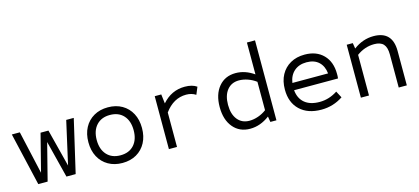

<svg xmlns="http://www.w3.org/2000/svg" viewBox="-59 -1173 3597 1647"><g transform="rotate(-15 1740.0 -349.0)"><path d="M124 0 15 -470H86L172 -88L257 -421H327L412 -88L498 -470H565L456 0H374L291 -329L207 0Z M870 12Q799 12 745 -19Q691 -50 661.5 -105.5Q632 -161 632 -235Q632 -309 661.5 -364.5Q691 -420 745 -451Q799 -482 870 -482Q942 -482 995.5 -451Q1049 -420 1078.5 -364.5Q1108 -309 1108 -235Q1108 -161 1078.5 -105.5Q1049 -50 995.5 -19Q942 12 870 12ZM870 -56Q947 -56 990.5 -104Q1034 -152 1034 -235Q1034 -318 990.5 -366Q947 -414 870 -414Q794 -414 750 -366Q706 -318 706 -235Q706 -152 750 -104Q794 -56 870 -56Z M1284 0V-470H1342L1352 -388Q1434 -482 1553 -482Q1619 -482 1659 -454L1632 -389Q1595 -413 1547 -413Q1434 -413 1356 -306V0Z M2004 12Q1910 12 1854 -55Q1798 -122 1798 -235Q1798 -348 1854 -415Q1910 -482 2004 -482Q2089 -482 2167 -427V-710H2239V0H2185L2177 -50Q2095 12 2004 12ZM2016 -56Q2054 -56 2094 -70Q2134 -84 2167 -109V-361Q2134 -386 2094 -400Q2054 -414 2016 -414Q1949 -414 1910.5 -366Q1872 -318 1872 -235Q1872 -152 1910.5 -104Q1949 -56 2016 -56Z M2637 12Q2516 12 2446.5 -54Q2377 -120 2377 -235Q2377 -311 2407 -366Q2437 -421 2491 -451.5Q2545 -482 2617 -482Q2722 -482 2783 -419.5Q2844 -357 2844 -251Q2844 -241 2844 -231Q2844 -221 2842 -210H2452Q2459 -136 2507 -96Q2555 -56 2639 -56Q2723 -56 2798 -105L2829 -46Q2742 12 2637 12ZM2454 -274H2771Q2764 -340 2724 -377Q2684 -414 2616 -414Q2549 -414 2506.5 -377Q2464 -340 2454 -274Z M2989 0V-470H3043L3051 -420Q3133 -482 3229 -482Q3397 -482 3397 -305V0H3325V-294Q3325 -357 3299 -385.5Q3273 -414 3217 -414Q3133 -414 3061 -361V0Z"/></g></svg>

Font: Sometype Mono
Style: Regular
Weight: 400
Monospace: yes
Designer: Ryoichi Tsunekawa
Foundry: Dharma Type
Version: Version 1.000; ttfautohint (v1.8.3)